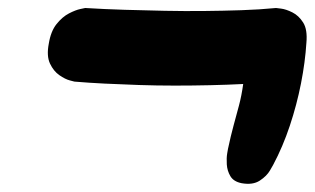

<svg xmlns="http://www.w3.org/2000/svg" viewBox="-20 -467 787 480"><path d="M584 -9Q564 -13 556 -26.5Q548 -40 547 -56Q546 -72 548 -83.5Q550 -95 550 -95Q557 -128 564 -153.5Q571 -179 577.5 -203.5Q584 -228 588 -257Q549 -255 505.5 -254Q462 -253 417 -253Q372 -253 327 -254.5Q282 -256 241.5 -258Q201 -260 166 -263Q166 -263 154.5 -266Q143 -269 128.5 -279Q114 -289 105 -308Q96 -327 102 -358Q107 -389 121.5 -407Q136 -425 152.5 -433.5Q169 -442 181 -444.5Q193 -447 193 -447Q242 -444 292 -442.5Q342 -441 392 -440Q442 -439 490 -439.5Q538 -440 583.5 -441.5Q629 -443 670 -447Q670 -447 682.5 -445.5Q695 -444 711 -436Q727 -428 738 -410.5Q749 -393 746 -360Q743 -312 732.5 -258.5Q722 -205 704.5 -152.5Q687 -100 663 -55Q663 -55 655 -41Q647 -27 629.5 -15.5Q612 -4 584 -9Z"/></svg>

Font: Sour Gummy Black
Style: Italic
Weight: 900
Italic angle: -11.3°
Designer: Stefie Justprince
Foundry: Eifetstype
Version: Version 1.000